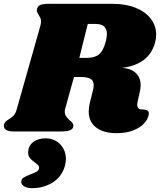

<svg xmlns="http://www.w3.org/2000/svg" viewBox="-45 -686 835 1002"><path d="M593 -332Q641 -328 665 -304Q689 -280 689 -241Q689 -226 684 -204L673 -155Q671 -145 671 -141Q671 -128 677 -121.5Q683 -115 694 -115Q715 -115 724.5 -109Q734 -103 731 -87Q727 -64 707 -42Q687 -20 650.5 -5.5Q614 9 562 9Q496 9 457 -20.5Q418 -50 418 -105Q418 -126 424 -150L440 -214Q444 -227 444 -241Q444 -264 428.5 -274Q413 -284 379 -284H341L295 -118Q293 -112 293 -103Q293 -89 300 -79Q307 -69 319 -58Q328 -51 333 -44.5Q338 -38 338 -31Q338 -14 322 -7Q306 0 275 0H24Q-2 0 -15 -9.5Q-28 -19 -24 -36Q-22 -45 -16.5 -50.5Q-11 -56 0 -63Q17 -73 27 -84Q37 -95 43 -118L165 -549Q169 -562 169 -574Q169 -585 165.5 -592.5Q162 -600 156 -610Q147 -623 147 -631Q147 -634 149 -642Q153 -655 166.5 -660.5Q180 -666 208 -666H543Q612 -666 663.5 -645Q715 -624 742.5 -587.5Q770 -551 770 -505Q770 -484 764 -463Q748 -405 704 -372.5Q660 -340 593 -332ZM513 -508Q513 -561 455 -561H413L369 -384H411Q450 -384 472.5 -403Q495 -422 508 -473Q513 -496 513 -508ZM299 144Q299 159 294 179Q278 236 230.5 266Q183 296 123 296Q96 296 81 286.5Q66 277 66 263Q66 249 78 241Q90 233 114 224Q136 216 147.5 209Q159 202 159 189Q159 181 154 176Q149 171 136 161Q120 150 111 139Q102 128 102 110Q102 76 127.5 56Q153 36 192 36Q240 36 269.5 67.5Q299 99 299 144Z"/></svg>

Font: Shrikhand
Style: Regular
Weight: 400
Italic angle: -14°
Version: Version 1.000;PS 1.000;hotconv 1.0.88;makeotf.lib2.5.647800